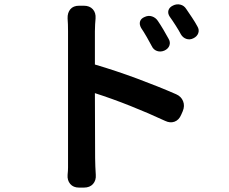

<svg xmlns="http://www.w3.org/2000/svg" viewBox="-20 -798 1040 872"><path d="M637 -721Q654 -729 670.5 -723.5Q687 -718 697 -703Q708 -687 722 -663.5Q736 -640 745 -623Q755 -607 749.5 -591.5Q744 -576 726 -568Q709 -561 693 -566.5Q677 -572 669 -589Q662 -603 647 -629Q632 -655 621 -671Q612 -687 616 -700.5Q620 -714 637 -721ZM766 -773Q782 -781 799 -777Q816 -773 826 -757Q837 -741 852 -718.5Q867 -696 876 -679Q886 -663 880.5 -647.5Q875 -632 858 -624Q842 -616 826 -621.5Q810 -627 801 -643Q794 -657 778 -682Q762 -707 751 -722Q741 -737 745 -751Q749 -765 766 -773ZM289 -80Q289 -98 289 -141Q289 -184 289 -241.5Q289 -299 289 -362.5Q289 -426 289 -485Q289 -544 289 -589.5Q289 -635 289 -656Q289 -670 288.5 -687.5Q288 -705 287 -714Q286 -740 299.5 -756Q313 -772 339 -772H361Q387 -772 401.5 -756Q416 -740 414 -714Q413 -705 412 -687.5Q411 -670 411 -656V-505Q506 -477 603 -441Q700 -405 780 -370Q803 -360 811.5 -338.5Q820 -317 810 -293L803 -277Q793 -253 773 -245.5Q753 -238 730 -249Q655 -284 572 -317Q489 -350 411 -375L412 -80Q412 -58 413 -41.5Q414 -25 415 -4Q417 21 402.5 37.5Q388 54 361 54H339Q313 54 299 37.5Q285 21 287 -4Q289 -23 289 -37Q289 -51 289 -80Z"/></svg>

Font: Chiron GoRound TC SB
Style: Regular
Weight: 500
Designer: Ryoko NISHIZUKA 西塚涼子 (kana, bopomofo & ideographs); Paul D. Hunt (Latin, Greek & Cyrillic); Sandoll Communications 산돌커뮤니
Foundry: Adobe
Version: Version 1.000;hotconv 1.1.1;makeotfexe 2.6.0